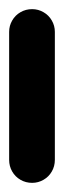

<svg xmlns="http://www.w3.org/2000/svg" viewBox="-20 -400 140 420"><path d="M0 -50.3H100V-330.3H0ZM50.3 -100Q36.3 -100 24.8 -93.3Q13.3 -86.7 6.7 -75.2Q0 -63.7 0 -50.3Q0 -36.3 6.7 -24.8Q13.3 -13.3 24.8 -6.7Q36.3 0 50.3 0Q63.7 0 75.2 -6.7Q86.7 -13.3 93.3 -24.8Q100 -36.3 100 -50.3Q100 -63.7 93.3 -75.2Q86.7 -86.7 75.2 -93.3Q63.7 -100 50.3 -100ZM50.3 -380Q36.3 -380 24.8 -373.3Q13.3 -366.7 6.7 -355.2Q0 -343.7 0 -330.3Q0 -316.3 6.7 -304.8Q13.3 -293.3 24.8 -286.7Q36.3 -280 50.3 -280Q63.7 -280 75.2 -286.7Q86.7 -293.3 93.3 -304.8Q100 -316.3 100 -330.3Q100 -343.7 93.3 -355.2Q86.7 -366.7 75.2 -373.3Q63.7 -380 50.3 -380Z"/></svg>

Font: Wavefont Thin
Style: Regular
Weight: 100
Monospace: yes
Version: Version 3.005;gftools[0.9.33]